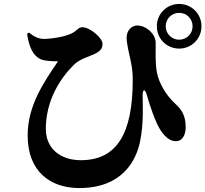

<svg xmlns="http://www.w3.org/2000/svg" viewBox="-20 -890 1040 972"><path d="M887 -644C950 -644 1000 -694 1000 -757C1000 -820 950 -870 887 -870C824 -870 774 -820 774 -757C774 -694 824 -644 887 -644ZM887 -825C925 -825 955 -795 955 -757C955 -719 925 -689 887 -689C849 -689 819 -719 819 -757C819 -795 849 -825 887 -825ZM186 -590C206 -581 253 -579 274 -580C203 -475 120 -357 120 -204C120 -20 237 62 381 62C596 62 668 -73 689 -173C709 -270 702 -368 702 -406C702 -440 714 -442 723 -410C740 -349 767 -273 789 -237C809 -204 837 -175 870 -175C903 -175 920 -206 920 -247C920 -307 897 -338 868 -364C822 -406 784 -469 774 -525C766 -572 768 -615 768 -674C768 -717 723 -759 677 -761C647 -762 621 -736 621 -700C621 -668 635 -613 641 -585C650 -545 652 -511 652 -486C652 -214 572 -79 389 -79C286 -79 212 -138 212 -237C212 -379 282 -490 352 -560C385 -593 428 -602 459 -617C492 -633 499 -647 499 -669C499 -697 436 -752 398 -752C379 -752 374 -741 355 -728C319 -703 234 -693 202 -693C174 -693 150 -706 127 -725L117 -719C127 -651 148 -607 186 -590Z"/></svg>

Font: Noto Serif CJK JP Black
Style: Regular
Weight: 900
Designer: Ryoko NISHIZUKA 西塚涼子 (kana & ideographs); Frank Grießhammer (Latin, Greek & Cyrillic); Wenlong ZHANG 张文龙 (bopomofo); San
Foundry: Adobe Systems Incorporated
Version: Version 1.001;PS 1.001;hotconv 16.6.54;makeotf.lib2.5.65590